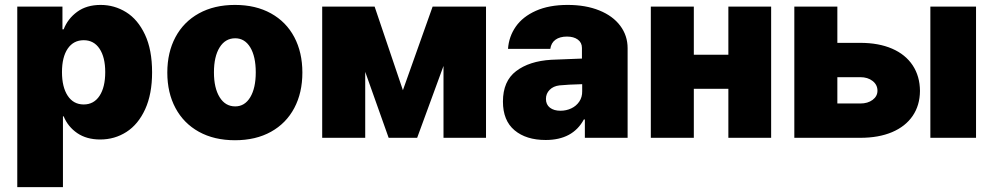

<svg xmlns="http://www.w3.org/2000/svg" viewBox="-20 -557 4014 776"><path d="M49.8 -530.3H232.4V-438.5H237.3Q253.9 -481.4 292 -509.3Q330.1 -537.1 386.7 -537.1Q442.4 -537.1 489.7 -507.8Q537.1 -478.5 565.9 -417.2Q594.7 -356 594.7 -264.6Q594.7 -176.8 566.7 -115.5Q538.6 -54.2 491 -23.7Q443.4 6.8 384.8 6.8Q330.1 6.8 292.2 -19Q254.4 -44.9 237.3 -86.9H234.4V199.2H49.8ZM318.4 -134.8Q359.4 -134.8 382.3 -169.7Q405.3 -204.6 405.3 -265.6Q405.3 -325.7 382.3 -360.1Q359.4 -394.5 318.4 -394.5Q276.9 -394.5 253.7 -360.4Q230.5 -326.2 230.5 -265.6Q230.5 -205.1 253.7 -169.9Q276.9 -134.8 318.4 -134.8Z M656.2 -263.7Q656.2 -345.2 689.2 -407Q722.2 -468.8 783.9 -502.9Q845.7 -537.1 929.7 -537.1Q1013.7 -537.1 1075.2 -502.9Q1136.7 -468.8 1169.4 -407Q1202.1 -345.2 1202.1 -263.7Q1202.1 -182.1 1169.4 -120.4Q1136.7 -58.6 1075.2 -24.4Q1013.7 9.8 929.7 9.8Q845.7 9.8 783.9 -24.4Q722.2 -58.6 689.2 -120.4Q656.2 -182.1 656.2 -263.7ZM1013.7 -264.6Q1013.7 -328.6 991.5 -365.5Q969.2 -402.3 930.7 -402.3Q890.6 -402.3 867.7 -365.5Q844.7 -328.6 844.7 -264.6Q844.7 -201.2 867.7 -164.1Q890.6 -127 930.7 -127Q969.2 -127 991.5 -164.1Q1013.7 -201.2 1013.7 -264.6Z M1728.5 -530.3H1944.3V0H1772.5V-290.5L1666 0H1550.8L1456.1 -266.6V0H1282.2V-530.3H1494.1L1608.4 -192.4Z M2208 -315.4 2332 -320.3V-363.3Q2332 -384.8 2315.4 -397Q2298.8 -409.2 2271.5 -409.2Q2242.7 -409.2 2225.1 -396.5Q2207.5 -383.8 2204.1 -359.4H2033.2Q2036.6 -409.2 2064.7 -449.5Q2092.8 -489.7 2146 -513.4Q2199.2 -537.1 2274.4 -537.1Q2347.2 -537.1 2402.1 -514.9Q2457 -492.7 2486.8 -452.9Q2516.6 -413.1 2516.6 -362.3V0H2343.8V-74.2H2339.8Q2294.9 8.8 2185.5 8.8Q2106.4 8.8 2059.6 -30.5Q2012.7 -69.8 2012.7 -146.5Q2012.7 -229 2065.9 -269.5Q2119.1 -310.1 2208 -315.4ZM2245.1 -109.4Q2268.6 -109.4 2288.8 -118.9Q2309.1 -128.4 2321.3 -146.5Q2333.5 -164.6 2333 -188.5V-216.8Q2274.9 -215.3 2241.2 -211.9Q2216.3 -209 2201.4 -193.8Q2186.5 -178.7 2186.5 -157.2Q2186.5 -134.3 2202.6 -121.8Q2218.8 -109.4 2245.1 -109.4Z M2784.2 -335.9H2923.8V-530.3H3096.7V0H2923.8V-198.2H2784.2V0H2610.4V-530.3H2784.2Z M3698.2 -189.5Q3697.8 -131.3 3668.7 -88.6Q3639.6 -45.9 3585.4 -22.9Q3531.2 0 3457 0H3190.4V-530.3H3364.3V-383.8H3457Q3531.2 -383.8 3585.4 -360.4Q3639.6 -336.9 3668.7 -293Q3697.8 -249 3698.2 -189.5ZM3457 -138.7Q3487.3 -138.7 3506.8 -153.3Q3526.4 -168 3526.4 -190.4Q3526.4 -214.4 3506.8 -229.7Q3487.3 -245.1 3457 -245.1H3364.3V-138.7ZM3740.2 -530.3H3924.8V0H3740.2Z"/></svg>

Font: Pretendard Std Black
Style: Regular
Weight: 900
Designer: Base glyphs from Inter by Rasmus Andersson; Hangeul glyphs from Noto Sans CJK(Source Han Sans) by Jang Soo-young and Kan
Foundry: Kil Hyung-jin
Version: Version 1.309